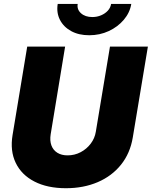

<svg xmlns="http://www.w3.org/2000/svg" viewBox="-20 -970 790 999"><path d="M323.2 9.3Q226.6 9.3 159.2 -25.4Q91.8 -60.1 61.8 -122.6Q31.7 -185.1 45.4 -267.6L121.6 -727.5H318.8L243.7 -271.5Q238.3 -237.8 247.6 -213.1Q256.8 -188.5 278.6 -175Q300.3 -161.6 331.5 -161.6Q368.2 -161.6 399.7 -178.2Q431.2 -194.8 452.1 -222.7Q473.1 -250.5 478.5 -284.2L552.2 -727.5H749.5L670.9 -254.9Q657.2 -172.4 609.6 -113Q562 -53.7 488.3 -22.2Q414.6 9.3 323.2 9.3ZM444.3 -786.6Q389.6 -786.6 350.1 -808.3Q310.5 -830.1 291.7 -867.2Q272.9 -904.3 280.3 -949.7H384.3Q379.4 -920.9 401.4 -901.1Q423.3 -881.3 460.4 -881.3Q484.9 -881.3 506.1 -890.4Q527.3 -899.4 541.3 -914.8Q555.2 -930.2 558.1 -949.7H663.1Q655.8 -904.3 624.3 -867.2Q592.8 -830.1 545.9 -808.3Q499 -786.6 444.3 -786.6Z"/></svg>

Font: Inter 16pt Black
Style: Italic
Weight: 900
Italic angle: -9.3988°
Version: Version 4.001;git-66647c0bb